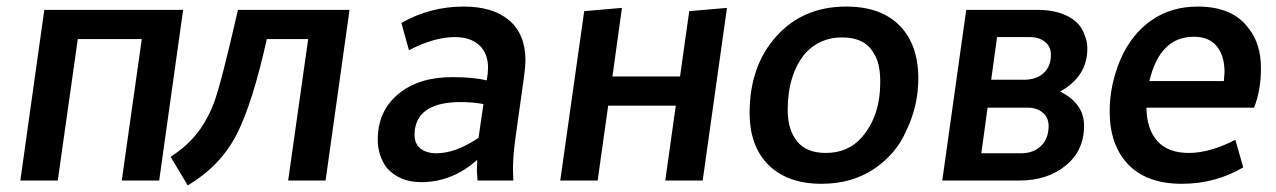

<svg xmlns="http://www.w3.org/2000/svg" viewBox="-20 -550 3888 585"><path d="M465 0 538 -520H115L42 0H156L217 -431H412L351 0Z M552 15Q651 -44 700 -138.5Q749 -233 793 -431H919L858 0H972L1045 -520H705Q654 -296 632 -237Q599 -149 534 -97Q519 -85 500 -72Z M1263 5Q1358 5 1434 -63L1433 -30L1435 0H1544L1543 -34Q1543 -78 1551 -133L1577 -319Q1581 -351 1581 -365Q1581 -446 1531.5 -488Q1482 -530 1393 -530Q1290 -530 1203 -480L1226 -397Q1303 -437 1366 -437Q1413 -437 1440 -412.5Q1467 -388 1467 -343Q1467 -328 1463 -305Q1423 -315 1358 -315Q1255 -315 1193 -263Q1131 -211 1131 -125Q1131 -75 1159 -38Q1198 5 1263 5ZM1310 -83Q1279 -83 1261 -97.5Q1243 -112 1243 -140L1244 -155Q1256 -239 1384 -239Q1420 -239 1453 -233L1438 -130Q1368 -83 1310 -83Z M2121 0 2195 -526 2080 -516 2052 -317H1846L1875 -526L1760 -516L1687 0H1801L1833 -228H2039L2007 0Z M2496 -84Q2437 -84 2408.5 -119.5Q2380 -155 2380 -215Q2380 -322 2433 -387Q2478 -436 2545 -436Q2617 -436 2643 -386Q2662 -358 2662 -300Q2662 -197 2607 -133Q2565 -84 2496 -84ZM2483 10Q2575 10 2642.5 -35Q2710 -80 2741 -151Q2778 -227 2778 -311Q2778 -414 2721 -472Q2664 -530 2558 -530Q2427 -530 2345.5 -439.5Q2264 -349 2264 -206Q2264 -104 2322 -47Q2380 10 2483 10Z M3087 0Q3171 0 3227 -45.5Q3283 -91 3283 -167Q3283 -235 3210 -271Q3293 -317 3293 -402Q3293 -424 3285 -442Q3274 -479 3235.5 -499.5Q3197 -520 3140 -520H2924L2851 0ZM3091 -83H2970L2989 -222H3110Q3139 -222 3157 -207Q3175 -192 3175 -166Q3175 -128 3152 -105.5Q3129 -83 3091 -83ZM3099 -307H3000L3018 -437H3117Q3146 -437 3164 -422.5Q3182 -408 3182 -383Q3182 -348 3160 -327.5Q3138 -307 3099 -307Z M3581 10Q3683 10 3768 -40L3744 -124Q3666 -84 3602 -84Q3539 -84 3506.5 -120Q3474 -156 3473 -222H3801Q3822 -275 3822 -342Q3822 -417 3784 -464Q3736 -530 3629 -530Q3548 -530 3487.5 -487.5Q3427 -445 3394 -369Q3361 -291 3361 -211Q3361 -108 3417.5 -49Q3474 10 3581 10ZM3709 -303H3482Q3514 -438 3617 -438Q3664 -438 3687.5 -409Q3711 -380 3711 -330Z"/></svg>

Font: Brisa Sans Medium
Style: Italic
Weight: 600
Italic angle: -8°
Designer: Dalton Maag Ltd
Foundry: Dalton Maag Ltd
Version: Version 1.101;July 10, 2019;FontCreator 11.5.0.2425 64-bit